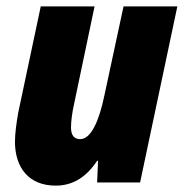

<svg xmlns="http://www.w3.org/2000/svg" viewBox="-20 -573 577 603"><path d="M155 10C210 10 252 -18 285 -68H288L285 0H420L537 -553H368L308 -274C291 -191 265 -136 232 -136C212 -136 203 -149 203 -173C203 -193 207 -222 213 -248L277 -553H108L37 -218C32 -188 27 -155 27 -128C27 -47 70 10 155 10Z"/></svg>

Font: Noto Sans Condensed Black
Style: Italic
Weight: 900
Width: 3
Italic angle: -12°
Designer: Monotype Design Team
Foundry: Monotype Imaging Inc.
Version: Version 2.013